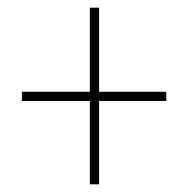

<svg xmlns="http://www.w3.org/2000/svg" viewBox="-20 -603 490 500"><path d="M238 -364V-583H214V-364H37V-340H214V-123H238V-340H413V-364Z"/></svg>

Font: Noto Sans Ethiopic Condensed Thin
Style: Regular
Weight: 100
Width: 3
Designer: Monotype Design Team
Foundry: Monotype Imaging Inc.
Version: Version 2.102